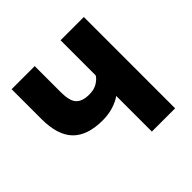

<svg xmlns="http://www.w3.org/2000/svg" viewBox="-142 -659 788 788"><g transform="rotate(-45 252.5 -265.0)"><path d="M311 -207Q294 -194 265 -184.5Q236 -175 201 -175Q113 -175 70 -219Q27 -263 27 -357V-530H161V-378Q161 -328 179 -308.5Q197 -289 237 -289Q266 -289 285 -301Q304 -313 311 -326V-530H446V0H311Z"/></g></svg>

Font: Golos UI
Style: Bold
Weight: 700
Designer: A.Korolkova, Vitaly Kuzmin
Foundry: ParaType Ltd
Version: Version 2.000